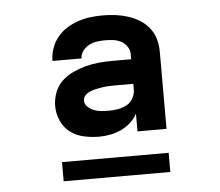

<svg xmlns="http://www.w3.org/2000/svg" viewBox="-43 -740 685 599"><g transform="rotate(-5 300.0 -440.5)"><path d="M256 -317Q233 -317 209 -322Q185 -327 166 -341Q147 -355 137 -377.5Q127 -400 127 -424Q127 -445 134.5 -465.5Q142 -486 157.5 -501Q173 -516 192.5 -525Q212 -534 232.5 -539.5Q253 -545 274 -547Q295 -549 317 -549H376V-565Q376 -578 368.5 -589Q361 -600 349.5 -606Q338 -612 325 -613.5Q312 -615 299 -615Q286 -615 273 -613Q260 -611 249 -605Q238 -599 230 -588.5Q222 -578 222 -565H131Q131 -585 137.5 -604Q144 -623 156.5 -638.5Q169 -654 185.5 -664.5Q202 -675 221 -681.5Q240 -688 259.5 -690.5Q279 -693 299 -693Q319 -693 339 -690.5Q359 -688 378 -682Q397 -676 414 -665.5Q431 -655 443.5 -639.5Q456 -624 461.5 -604.5Q467 -585 467 -565V-323H376V-379Q368 -363 354.5 -351Q341 -339 325 -331.5Q309 -324 291.5 -320.5Q274 -317 256 -317ZM292 -395Q307 -395 321.5 -397.5Q336 -400 349 -407Q362 -414 369 -427.5Q376 -441 376 -455V-472H317Q307 -472 297.5 -471.5Q288 -471 278.5 -469.5Q269 -468 259.5 -466Q250 -464 241 -460.5Q232 -457 225 -450Q218 -443 218 -433Q218 -422 227 -413.5Q236 -405 247 -401Q258 -397 269.5 -396Q281 -395 292 -395ZM133 -188V-248H467V-188Z"/></g></svg>

Font: Iosevka Book
Style: Bold
Weight: 700
Designer: Belleve Invis
Foundry: Belleve Invis
Version: Version 28.0.7; ttfautohint (v1.8.3)